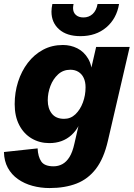

<svg xmlns="http://www.w3.org/2000/svg" viewBox="-41 -738 677 973"><path d="M210 215Q165.2 215 123.8 203.8Q82.4 192.6 50 169.8Q17.6 147 -1.2 112.7Q-20 78.4 -21 32.4L149.6 14Q151.6 56.2 168.2 80.5Q184.8 104.8 230.4 104.8Q254.6 104.8 275.1 93.7Q295.6 82.6 311.1 57.8Q326.6 33 336 -10L373 -170.4L381.8 -169.8Q366.2 -94.4 321.2 -53.6Q276.2 -12.8 209 -12.8Q159.4 -12.8 119.4 -36.4Q79.4 -60 56.4 -104.4Q33.4 -148.8 33.4 -210.2Q33.4 -269.6 50.6 -323.5Q67.8 -377.4 100 -419.6Q132.2 -461.8 177.2 -485.9Q222.2 -510 278 -510Q317 -510 350.7 -493.2Q384.4 -476.4 405.6 -440.9Q426.8 -405.4 425.8 -350.2L406 -325.4L446.2 -500H616.2L505.8 -24.4Q485.4 64.6 445.6 116.9Q405.8 169.2 347.1 192.1Q288.4 215 210 215ZM284 -135.8Q317.2 -135.8 341.4 -159Q365.6 -182.2 379.1 -218.7Q392.6 -255.2 392.6 -295.6Q392.6 -323.2 383.2 -343.1Q373.8 -363 356.4 -373.8Q339 -384.6 315.4 -384.6Q279 -384.6 253.4 -361.1Q227.8 -337.6 214.4 -302.1Q201 -266.6 201 -229.6Q201 -188 221.9 -161.9Q242.8 -135.8 284 -135.8ZM562.4 -717.8Q550 -643.6 497.7 -599.2Q445.4 -554.8 366.6 -554.8Q297.4 -554.8 258.6 -589.2Q219.8 -623.6 219.8 -679.2Q219.8 -688.4 221.1 -698.2Q222.4 -708 224.4 -717.8H331.8Q330.8 -712.6 330 -707.3Q329.2 -702 329.2 -697.4Q329.2 -675.2 343.4 -662.4Q357.6 -649.6 382 -649.6Q409.4 -649.6 428.5 -667.1Q447.6 -684.6 453.4 -717.8Z"/></svg>

Font: Work Sans
Style: Italic
Weight: 400
Italic angle: -13°
Designer: Wei Huang
Foundry: Wei Huang
Version: Version 2.012